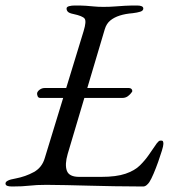

<svg xmlns="http://www.w3.org/2000/svg" viewBox="-40 -673 643 698"><path d="M106 -317Q99 -317 96.5 -324Q94 -331 95 -335Q97 -342 105 -347.5Q113 -353 122 -353H429Q434 -353 437.5 -350Q441 -347 441 -342Q441 -341 440.5 -340.5Q440 -340 440 -339Q433 -329 424.5 -323Q416 -317 405 -317ZM4 5Q-8 5 -14 2.5Q-20 0 -20 -6Q-20 -18 16 -24Q53 -31 83 -47.5Q113 -64 123 -99L264 -560Q275 -596 267.5 -605.5Q260 -615 227 -622Q212 -625 207 -630Q202 -635 202 -642Q202 -648 211 -650.5Q220 -653 232 -653Q257 -653 272.5 -652Q288 -651 302 -649.5Q316 -648 336 -648Q359 -648 377 -649.5Q395 -651 414 -652Q433 -653 458 -653Q481 -653 481 -642Q481 -634 470 -630.5Q459 -627 442 -625Q416 -623 395.5 -616.5Q375 -610 361 -598.5Q347 -587 341 -567L206 -113Q195 -75 203 -52.5Q211 -30 248 -30H328Q383 -30 416.5 -41.5Q450 -53 469 -72Q488 -91 501 -110Q514 -129 530 -152Q535 -158 537.5 -160Q540 -162 546 -162Q551 -162 552.5 -159Q554 -156 554 -150Q554 -143 548.5 -125Q543 -107 535 -84.5Q527 -62 518.5 -42Q510 -22 503 -11Q499 -5 493 0Q487 5 480 5Q423 5 374.5 4Q326 3 283 2Q240 1 202 0Q164 -1 129 -1Q92 -1 67 2Q42 5 4 5Z"/></svg>

Font: EB Garamond
Style: Italic
Weight: 400
Italic angle: -17.2°
Designer: Georg Duffner and Octavio Pardo
Foundry: Georg Duffner
Version: Version 1.001